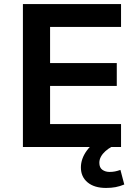

<svg xmlns="http://www.w3.org/2000/svg" viewBox="-20 -725 689 947"><path d="M93 0V-705H577V-592H227V-414H556V-301H227V-113H577V0ZM503 202Q445 202 412 174.5Q379 147 379 101Q379 58 408 18Q437 -22 484 -43L529 0Q514 8 500 20.5Q486 33 478 47.5Q470 62 470 78Q470 102 485 112.5Q500 123 520 123Q535 123 547.5 120.5Q560 118 574 113L593 185Q571 194 550 198Q529 202 503 202Z"/></svg>

Font: Nunito Sans 8pt
Style: Bold
Weight: 700
Version: Version 3.101;gftools[0.9.27]